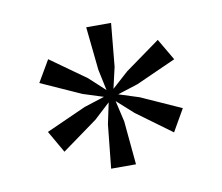

<svg xmlns="http://www.w3.org/2000/svg" viewBox="-50 -711 537 464"><g transform="rotate(-10 218.5 -479.5)"><path d="M227 -465 239 -413 249 -306H188L199 -413L210 -465V-495L199 -547L188 -653H249L239 -547L227 -495ZM236 -480 286 -464 384 -420 353 -366 267 -429 227 -465 201 -480 151 -496 53 -540 84 -593 171 -531 210 -495ZM210 -465 171 -429 84 -366 53 -420 151 -464 201 -480 227 -495 267 -531 353 -593 384 -540 286 -496 236 -480Z"/></g></svg>

Font: Yrsa Light
Style: Regular
Weight: 300
Designer: Anna Giedrys (Yrsa+Rasa design), David Brezina (Yrsa art-direction, Rasa art-direction, design)
Foundry: Rosetta Type Foundry
Version: Version 2.004